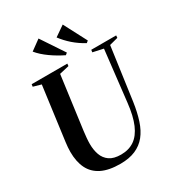

<svg xmlns="http://www.w3.org/2000/svg" viewBox="-227 -1124 1176 1275"><g transform="rotate(-30 360.5 -486.5)"><path d="M654.5 -708 598.5 -305.5Q587.5 -229 568.2 -170.2Q549 -111.5 516.8 -71.5Q484.5 -31.5 436.2 -10.8Q388 10 320 10Q232 10 177 -17.5Q122 -45 96.2 -97.5Q70.5 -150 70.5 -225Q70.5 -242.5 72 -260.8Q73.5 -279 76 -298.5L130.5 -708L70.5 -725L73 -743H346.5L344.5 -725L271 -708L216.5 -301.5Q213.5 -276 211.2 -252Q209 -228 209 -205.5Q209 -160 222.2 -122.8Q235.5 -85.5 267.2 -63.2Q299 -41 354.5 -41Q414.5 -41 457 -70.2Q499.5 -99.5 525.8 -160.8Q552 -222 562.5 -317.5L607 -707.5L527.5 -725L530 -743H721L719.5 -725ZM541 -808 526.5 -796Q503 -808.5 481 -823.8Q459 -839 439.2 -856.2Q419.5 -873.5 402.5 -892Q385.5 -910.5 371.5 -929L449.5 -983ZM380.5 -808 366 -796Q340.5 -808.5 315 -823.5Q289.5 -838.5 266 -855.2Q242.5 -872 222.2 -890.2Q202 -908.5 187 -927L264 -983Z"/></g></svg>

Font: Merriweather 144pt SemiBold
Style: Italic
Weight: 600
Italic angle: -7.8°
Version: Version 2.101